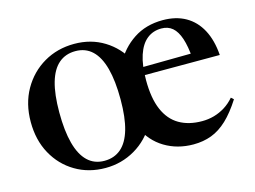

<svg xmlns="http://www.w3.org/2000/svg" viewBox="-76 -633 1025 773"><g transform="rotate(-15 436.0 -246.0)"><path d="M281 -18Q322 -18 350.2 -42.2Q378.5 -66.5 392.8 -115.8Q407 -165 407 -240Q407 -317.5 393 -369.8Q379 -422 351 -448.5Q323 -475 281 -475Q240 -475 211.8 -451Q183.5 -427 169.2 -377.8Q155 -328.5 155 -253.5Q155 -176.5 169 -124Q183 -71.5 211 -44.8Q239 -18 281 -18ZM490.5 -114Q458 -55 401.5 -22Q345 11 278 11Q208 11 152.8 -21.8Q97.5 -54.5 65.8 -112.2Q34 -170 34 -245.5Q34 -321.5 67.2 -380Q100.5 -438.5 157 -471.5Q213.5 -504.5 284 -504.5Q353.5 -504.5 408 -471Q462.5 -437.5 493.5 -379.5H450Q479 -436 530.8 -470.2Q582.5 -504.5 653 -504.5Q708 -504.5 748 -481.8Q788 -459 811.2 -415.5Q834.5 -372 839 -309.5H511V-342.5L779.5 -345.5L729.5 -323.5Q725.5 -376 714.5 -409Q703.5 -442 685 -457.8Q666.5 -473.5 639 -473.5Q604 -473.5 578.8 -453.2Q553.5 -433 539.8 -391.8Q526 -350.5 526 -288.5Q526 -212.5 546.8 -164.5Q567.5 -116.5 607 -93.5Q646.5 -70.5 702 -70.5Q728 -70.5 752 -77.2Q776 -84 797.8 -97.5Q819.5 -111 837.5 -132L848 -122.5Q817 -74 785.8 -44.5Q754.5 -15 720 -2Q685.5 11 644.5 11Q577.5 11 524.8 -20.8Q472 -52.5 443.5 -114Z"/></g></svg>

Font: Newsreader 60pt Medium
Style: Regular
Weight: 500
Designer: Hugues Gentile
Foundry: Production Type
Version: Version 1.003